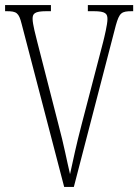

<svg xmlns="http://www.w3.org/2000/svg" viewBox="-20 -734 543 754"><path d="M65 -640 232 0H270L435 -635C449 -684 457 -690 498 -690H503V-714H325V-690H348C395 -690 402 -680 402 -659C402 -638 390 -589 385 -569L301 -247C278 -159 269 -113 255 -50C241 -109 232 -161 209 -247L126 -571C121 -591 108 -639 108 -660C108 -680 115 -690 162 -690H180V-714H0V-690H6C45 -690 54 -684 65 -640Z"/></svg>

Font: Noto Serif Georgian ExtraCondensed ExtraLight
Style: Regular
Weight: 200
Width: 2
Designer: Monotype Design Team, Akaki Razmadze
Foundry: Google LLC
Version: Version 2.003